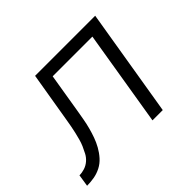

<svg xmlns="http://www.w3.org/2000/svg" viewBox="-152 -696 872 872"><g transform="rotate(-45 283.5 -260.0)"><path d="M387 0 463 -462H208L176 -268Q172 -245 168 -222.5Q164 -200 158 -177.5Q152 -155 144 -132.5Q136 -110 124 -88.5Q112 -67 95.5 -48.5Q79 -30 57.5 -19Q36 -8 13 -4Q-10 0 -33 0L-24 -58Q-7 -58 10 -63.5Q27 -69 41 -81Q55 -93 63.5 -109Q72 -125 79 -141Q86 -157 90.5 -174Q95 -191 99 -207.5Q103 -224 106 -241Q109 -258 112 -275L153 -520H539L453 0Z"/></g></svg>

Font: Iosevka Aile Light
Style: Italic
Weight: 300
Italic angle: -9°
Designer: Belleve Invis
Foundry: Belleve Invis
Version: Version 31.1.0; ttfautohint (v1.8.4)